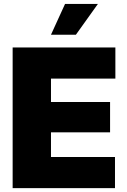

<svg xmlns="http://www.w3.org/2000/svg" viewBox="-20 -973 656 993"><path d="M45.4 0V-727.5H576.7V-566.4H243.7V-445.3H549.3V-288.6H243.7V-161.1H574.7V0ZM243.7 -793.5 316.4 -952.6H486.3L372.6 -793.5Z"/></svg>

Font: Inter 17pt Black
Style: Regular
Weight: 900
Version: Version 4.001;git-66647c0bb